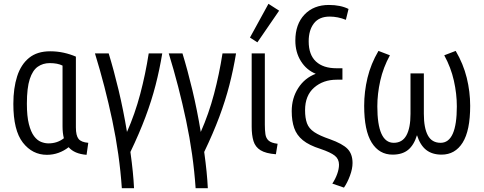

<svg xmlns="http://www.w3.org/2000/svg" viewBox="-20 -802 2539 1007"><path d="M226 10Q150 10 100 -54Q50 -118 50 -257Q50 -340 70 -402Q90 -464 132.5 -498.5Q175 -533 243 -533Q280 -533 314 -525.5Q348 -518 378 -505V-134Q378 -91 392 -73.5Q406 -56 443 -53L434 10Q370 5 340 -30Q316 -11 287 -0.5Q258 10 226 10ZM234 -50Q281 -50 315 -77Q308 -104 308 -139V-458Q282 -471 241 -471Q205 -471 178 -452Q151 -433 136 -387Q121 -341 121 -258Q121 -192 131.5 -151Q142 -110 158.5 -88Q175 -66 195 -58Q215 -50 234 -50Z M619 185Q607 9 569 -170.5Q531 -350 478 -522H550Q577 -434 602 -329.5Q627 -225 646 -110Q688 -205 715.5 -309Q743 -413 760 -522H831Q817 -437 796 -355.5Q775 -274 743 -188.5Q711 -103 664 -5Q672 53 676.5 98.5Q681 144 683 185Z M1006 185Q994 9 956 -170.5Q918 -350 865 -522H937Q964 -434 989 -329.5Q1014 -225 1033 -110Q1075 -205 1102.5 -309Q1130 -413 1147 -522H1218Q1204 -437 1183 -355.5Q1162 -274 1130 -188.5Q1098 -103 1051 -5Q1059 53 1063.5 98.5Q1068 144 1070 185Z M1427 7Q1374 3 1346.5 -14Q1319 -31 1309.5 -62Q1300 -93 1300 -138V-522H1369V-148Q1369 -120 1372 -98.5Q1375 -77 1389 -64.5Q1403 -52 1436 -48ZM1330 -580 1291 -605 1388 -782 1444 -746Z M1784 182 1723 161Q1739 137 1748.5 110.5Q1758 84 1758 62Q1758 32 1736 14.5Q1714 -3 1661 -21Q1601 -40 1568.5 -66.5Q1536 -93 1523 -130.5Q1510 -168 1510 -219Q1510 -287 1544 -340Q1578 -393 1636 -415Q1587 -435 1558 -481.5Q1529 -528 1529 -589Q1529 -675 1577 -725.5Q1625 -776 1705 -776Q1766 -776 1808 -755L1794 -698Q1752 -715 1709 -715Q1654 -715 1626.5 -679.5Q1599 -644 1599 -585Q1599 -515 1637 -479.5Q1675 -444 1745 -444H1776V-384H1746Q1675 -384 1627.5 -342.5Q1580 -301 1580 -224Q1580 -183 1590 -155.5Q1600 -128 1628.5 -109Q1657 -90 1710 -72Q1777 -48 1803 -21Q1829 6 1829 53Q1829 83 1815.5 119.5Q1802 156 1784 182Z M2039 9Q1969 9 1929.5 -54Q1890 -117 1890 -247Q1890 -321 1907.5 -394Q1925 -467 1965 -535L2025 -512Q1990 -448 1974.5 -379Q1959 -310 1959 -244Q1959 -53 2045 -53Q2090 -53 2111.5 -92Q2133 -131 2133 -205V-417H2203V-205Q2203 -131 2224 -92Q2245 -53 2291 -53Q2376 -53 2376 -244Q2376 -310 2360.5 -379Q2345 -448 2310 -512L2370 -535Q2410 -467 2428 -394Q2446 -321 2446 -247Q2446 -117 2406.5 -54Q2367 9 2296 9Q2247 9 2215.5 -15.5Q2184 -40 2167 -93Q2151 -41 2120.5 -16Q2090 9 2039 9Z"/></svg>

Font: Ubuntu Sans Condensed
Style: Regular
Weight: 400
Width: 3
Designer: Dalton Maag Ltd
Foundry: Dalton Maag Ltd
Version: Version 1.006; ttfautohint (v1.8.4.7-5d5b)